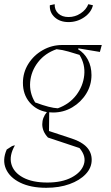

<svg xmlns="http://www.w3.org/2000/svg" viewBox="-42 -692 526 913"><path d="M210 -157Q201 -157 192 -158L191 -69L300 -33Q394 -2 394 68Q394 106 365.5 136Q337 166 288.5 183.5Q240 201 178 201Q104 201 54 176.5Q4 152 -14 110.5Q-32 69 -10 19Q10 6 14 3.5Q18 1 29 -1Q1 48 12 88Q23 128 67.5 152Q112 176 183 176Q253 176 299 151.5Q345 127 357 89Q369 51 336 12L186 -38Q159 -67 159 -101Q159 -133 181 -159Q130 -168 98.5 -205.5Q67 -243 67 -298Q67 -347 92.5 -388Q118 -429 161 -453.5Q204 -478 254 -478H442L433 -445L331 -462L329 -458Q359 -440 376 -408Q393 -376 393 -335Q393 -287 368 -246.5Q343 -206 301.5 -181.5Q260 -157 210 -157ZM233 -177Q288 -197 320.5 -239.5Q353 -282 358.5 -334Q364 -386 336 -431Q310 -439 283 -447Q256 -455 227 -458Q172 -439 139 -396.5Q106 -354 101.5 -302.5Q97 -251 125 -205Q163 -191 188.5 -184.5Q214 -178 233 -177ZM284 -587Q243 -587 218 -610Q193 -633 195 -667L218 -672Q217 -645 235 -628Q253 -611 284 -611Q315 -611 341.5 -628.5Q368 -646 378 -672L400 -667Q392 -633 358.5 -610Q325 -587 284 -587Z"/></svg>

Font: Piazzolla Thin
Style: Italic
Weight: 100
Italic angle: -11.3°
Designer: Juan Pablo del Peral
Foundry: Huerta Tipografica
Version: Version 1.330